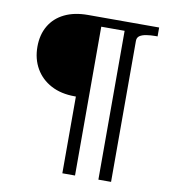

<svg xmlns="http://www.w3.org/2000/svg" viewBox="-80 -780 761 850"><g transform="rotate(10 300.0 -355.0)"><path d="M314 0V-710H247Q186 -710 142 -688.5Q98 -667 74.5 -627Q51 -587 51 -533Q51 -478 75.5 -435.5Q100 -393 145 -369Q190 -345 252 -345H257V0ZM446 -710H287V-669H446ZM476 0V-634Q476 -649 487 -656.5Q498 -664 517 -667Q536 -670 558 -670H567V-710H419V0Z"/></g></svg>

Font: Roboto Serif 72pt
Style: Regular
Weight: 400
Designer: Greg Gazdowicz
Foundry: Commercial Type
Version: Version 1.008